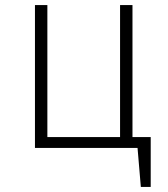

<svg xmlns="http://www.w3.org/2000/svg" viewBox="-20 -584 663 758"><path d="M503 -43V-564H454V-43H167V-564H118V0H523L536 154H575V-43Z"/></svg>

Font: Glow Sans SC Normal Light
Style: Regular
Weight: 300
Designer: Ryoko NISHIZUKA (kana, bopomofo & ideographs); Paul D. Hunt (Latin, Greek & Cyrillic); Sandoll Communications, Soo-young
Version: Version 0.93